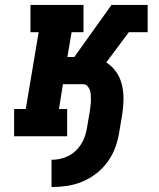

<svg xmlns="http://www.w3.org/2000/svg" viewBox="-20 -550 640 775"><path d="M188 205V95Q205 95 222 91.5Q239 88 255 80Q271 72 284.5 59.5Q298 47 307.5 32Q317 17 322.5 0.5Q328 -16 331 -33L343 -104Q344 -114 345.5 -124.5Q347 -135 347 -145.5Q347 -156 346.5 -166Q346 -176 343 -185.5Q340 -195 333 -202.5Q326 -210 315 -210H234L218 -110H251V0H37V-110H84L136 -420H103V-530H317V-420H269L252 -320H280L430 -530H576V-420H500L409 -298Q433 -283 449.5 -259Q466 -235 472.5 -206.5Q479 -178 478.5 -147Q478 -116 473 -86L461 -15Q456 16 445 46Q434 76 414.5 103Q395 130 368.5 150.5Q342 171 311.5 183.5Q281 196 250 200.5Q219 205 188 205Z"/></svg>

Font: Iosevka Slab XBdExObl
Style: Regular
Weight: 800
Width: 7
Italic angle: -9°
Monospace: yes
Designer: Belleve Invis
Foundry: Belleve Invis
Version: Version 11.1.0; ttfautohint (v1.8.3)